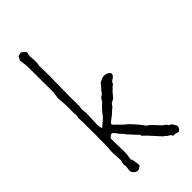

<svg xmlns="http://www.w3.org/2000/svg" viewBox="-251 -849 918 918"><g transform="rotate(-45 208.0 -390.0)"><path d="M380 -19 383 -15Q383 1 367 11Q362 11 354 7.5Q346 4 338 6Q334 7 332.5 1.5Q331 -4 329 -4Q329 -5 319 -11Q314 -13 308.5 -19Q303 -25 299 -26L247 -83Q244 -85 239 -91Q234 -97 229 -99Q228 -101 227 -105.5Q226 -110 225 -111Q216 -119 201 -136Q186 -153 179 -160Q172 -172 157 -185Q156 -189 152.5 -193Q149 -197 148 -199Q146 -200 142.5 -205Q139 -210 135 -210Q130 -210 126.5 -208Q123 -206 119.5 -202Q116 -198 114 -196Q114 -180 115 -150Q116 -120 116 -106Q116 -86 111 -61Q110 -57 113 -54Q116 -51 116 -48Q122 -14 121 -9Q121 -6 110 -1Q108 4 95 4Q82 2 72 -12Q71 -13 70.5 -16.5Q70 -20 69 -21Q68 -26 70 -36Q72 -46 72 -50Q72 -52 71 -57Q70 -62 70 -64Q70 -68 72.5 -77.5Q75 -87 75 -92Q75 -101 73.5 -118.5Q72 -136 72 -144Q72 -152 73.5 -167.5Q75 -183 75 -192V-240Q76 -252 75.5 -283.5Q75 -315 75 -327Q76 -336 75 -352Q74 -368 74 -373Q74 -376 75.5 -383.5Q77 -391 77 -395Q77 -398 76 -402Q75 -406 75 -409Q77 -436 75 -469L72 -508Q72 -516 75 -533.5Q78 -551 77 -560Q77 -652 76 -696Q76 -699 76 -705Q76 -711 76 -715.5Q76 -720 76 -724Q76 -730 73.5 -745.5Q71 -761 71 -769Q73 -772 76 -778Q79 -784 81 -787Q84 -787 90 -789Q96 -791 99 -791Q110 -789 122 -772Q123 -766 120.5 -758Q118 -750 118 -748Q124 -705 118 -685Q120 -637 118 -547Q116 -457 118 -411Q112 -395 118 -368Q115 -303 115 -292Q115 -268 121 -261Q133 -270 140 -278Q144 -280 150 -286Q156 -292 159 -294Q187 -332 206 -346Q208 -350 213 -356.5Q218 -363 220 -367L236 -378Q240 -387 252.5 -399.5Q265 -412 269 -420Q273 -421 282 -425.5Q291 -430 295.5 -431Q300 -432 313 -431Q336 -424 337 -413Q337 -407 333.5 -402Q330 -397 321.5 -391.5Q313 -386 312 -385Q310 -383 308 -378Q306 -373 304 -371Q299 -369 295 -365Q291 -361 286.5 -356Q282 -351 279 -349L258 -324Q249 -318 238 -313Q236 -311 232 -305Q228 -299 225 -296Q222 -295 195 -270Q194 -269 182 -260.5Q170 -252 165 -245Q164 -239 168.5 -235.5Q173 -232 174 -229Q177 -228 179 -226Q181 -224 183.5 -221Q186 -218 187 -217L212 -193Q220 -190 246 -160Q272 -130 278 -119Q283 -117 289.5 -111.5Q296 -106 300 -102L305 -97Q307 -95 317 -84Q327 -73 329 -71Q331 -67 341.5 -60.5Q352 -54 354 -46Q355 -45 361.5 -42Q368 -39 370 -37Q372 -34 375.5 -28Q379 -22 380 -19Z"/></g></svg>

Font: FuturaRenner Light
Style: Regular
Weight: 300
Designer: BSozoo
Foundry: BSozoo
Version: Version 1.001;PS 001.001;hotconv 1.0.70;makeotf.lib2.5.58329